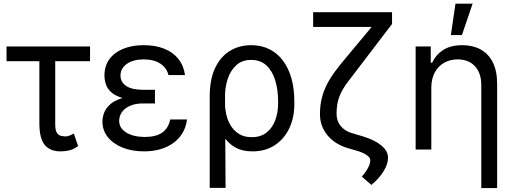

<svg xmlns="http://www.w3.org/2000/svg" viewBox="-20 -792 2730 1017"><path d="M457 -545.9V-467.8H14.6V-545.9ZM188.5 -545.9H272.5V-131.8Q272.9 -101.1 281.7 -88.1Q290.5 -75.2 303.2 -72.5Q315.9 -69.8 327.1 -69.3Q339.8 -69.8 351.6 -75Q363.3 -80.1 371.1 -85L393.6 -18.6Q369.1 -0.5 346.9 4.6Q324.7 9.8 300.8 9.8Q245.6 9.8 217.3 -23.9Q189 -57.6 188.5 -136.7Z M727.5 -284.2H800.8V-244.1H736.3Q697.8 -244.1 669.7 -231.9Q641.6 -219.7 626.5 -199Q611.3 -178.2 611.3 -152.3Q610.8 -113.8 648.2 -90.3Q685.5 -66.9 747.1 -66.4Q806.6 -66.9 839.1 -89.6Q871.6 -112.3 881.8 -159.2H970.7Q965.8 -120.6 948 -89.6Q930.2 -58.6 900.6 -36.4Q871.1 -14.2 831.3 -2.2Q791.5 9.8 743.2 9.8Q679.7 9.8 629.9 -10Q580.1 -29.8 551.5 -65.2Q522.9 -100.6 522.5 -147.5Q522.5 -169.4 531 -193.1Q539.6 -216.8 561.5 -237.5Q583.5 -258.3 623.8 -271.2Q664.1 -284.2 727.5 -284.2ZM800.8 -261.7H727.5Q665 -261.7 626.5 -273.7Q587.9 -285.6 567.6 -304.9Q547.4 -324.2 540.3 -347.2Q533.2 -370.1 533.2 -391.6Q533.2 -442.4 559.3 -478.3Q585.4 -514.2 632.3 -533.4Q679.2 -552.7 741.2 -552.7Q803.7 -552.7 850.3 -533.9Q897 -515.1 925 -479.7Q953.1 -444.3 960 -394.5H872.1Q863.3 -432.1 829.8 -454.6Q796.4 -477.1 741.2 -477.5Q685.1 -477.1 651.6 -453.4Q618.2 -429.7 618.2 -391.6Q618.2 -357.9 647.5 -337.4Q676.8 -316.9 736.3 -316.4H800.8Z M1090.8 203.1V-280.3Q1090.8 -371.6 1119.6 -432.1Q1148.4 -492.7 1198.2 -522.7Q1248 -552.7 1310.5 -552.7Q1364.3 -552.7 1406.7 -531.5Q1449.2 -510.3 1478.8 -470.9Q1508.3 -431.6 1523.7 -376.7Q1539.1 -321.8 1539.1 -253.9V-244.1Q1539.6 -170.4 1512.5 -113Q1485.4 -55.7 1435.5 -22.9Q1385.7 9.8 1317.4 9.8Q1262.2 9.8 1224.4 -12.2Q1186.5 -34.2 1160.9 -74.7Q1135.3 -115.2 1116.2 -170.9L1171.9 -240.2Q1171.9 -214.8 1178.7 -184.6Q1185.5 -154.3 1201.9 -127.2Q1218.3 -100.1 1245.6 -82.8Q1272.9 -65.4 1313.5 -65.4Q1361.3 -65.4 1392.1 -90.1Q1422.9 -114.7 1438 -155.5Q1453.1 -196.3 1453.1 -244.1V-253.9Q1453.1 -316.9 1437.7 -366.7Q1422.4 -416.5 1391.1 -445.6Q1359.9 -474.6 1310.5 -474.6Q1261.2 -474.6 1230.5 -445.6Q1199.7 -416.5 1185.5 -372.1Q1171.4 -327.6 1171.9 -281.2L1174.8 203.1Z M2013.7 -727.5H2056.6V-665L1890.6 -447.3Q1851.1 -395.5 1822.3 -357.9Q1793.5 -320.3 1778.1 -282Q1762.7 -243.7 1762.7 -188.5Q1762.7 -152.3 1783.7 -125.7Q1804.7 -99.1 1840.8 -87.9L1906.2 -68.4Q1966.3 -49.8 2001 -20.5Q2035.6 8.8 2035.2 43Q2035.6 76.7 2011.7 115.2Q1987.8 153.8 1947.3 187.5L1896.5 143.6Q1918 119.1 1929.9 96.2Q1941.9 73.2 1941.4 56.6Q1941.9 43 1922.1 29.3Q1902.3 15.6 1868.2 5.9L1824.2 -6.8Q1754.4 -27.3 1714.6 -75.4Q1674.8 -123.5 1674.8 -187.5Q1674.8 -232.9 1684.3 -271.2Q1693.8 -309.6 1711.7 -344.7Q1729.5 -379.9 1755.4 -414.6Q1781.2 -449.2 1813.5 -487.3ZM1638.7 -727.5H2027.3V-649.4H1638.7Z M2264.6 -328.1V0H2181.6V-545.9H2261.7V-460H2269.5Q2288.6 -502 2327.6 -527.3Q2366.7 -552.7 2428.7 -552.7Q2483.9 -552.7 2525.4 -530.3Q2566.9 -507.8 2590.1 -462.2Q2613.3 -416.5 2613.3 -346.7V204.1H2529.3V-340.8Q2529.3 -404.8 2496.1 -440.9Q2462.9 -477.1 2404.3 -477.5Q2364.7 -477.5 2333.3 -460Q2301.8 -442.4 2283.4 -409.2Q2265.1 -376 2264.6 -328.1ZM2368.2 -606.4 2392.6 -772.5H2483.4L2426.8 -606.4Z"/></svg>

Font: GitLab Sans
Style: Regular
Weight: 400
Designer: Rasmus Andersson
Foundry: Modifications by GitLab B.V., manufactured by rsms
Version: Version 4.000;git-c8fb6b7